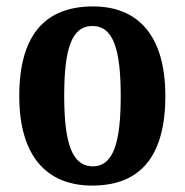

<svg xmlns="http://www.w3.org/2000/svg" viewBox="-20 -568 576 598"><path d="M267 10C417 10 495 -81 495 -269C495 -457 410 -548 270 -548C119 -548 40 -457 40 -269C40 -81 126 10 267 10ZM269 -50C203 -50 180 -126 180 -269C180 -414 202 -487 268 -487C333 -487 356 -414 356 -269C356 -126 334 -50 269 -50Z"/></svg>

Font: Noto Serif Bengali Condensed
Style: Bold
Weight: 700
Width: 3
Designer: Juan Bruce, Universal Thirst, Indian Type Foundry and the Monotype Design Team.
Foundry: Monotype Imaging Inc.
Version: Version 2.003